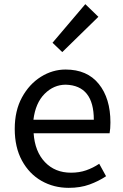

<svg xmlns="http://www.w3.org/2000/svg" viewBox="-20 -892 594 925"><path d="M311 13Q239 13 180 -20.5Q121 -54 86 -118Q51 -182 51 -271Q51 -359 86 -423Q121 -487 177 -522Q233 -557 296 -557Q400 -557 456 -487.5Q512 -418 512 -302Q512 -272 508 -250H142Q148 -162 196.5 -111Q245 -60 322 -60Q362 -60 395 -71.5Q428 -83 458 -103L491 -43Q455 -19 411 -3Q367 13 311 13ZM141 -315H432Q432 -480 297 -484Q239 -484 195 -440Q151 -396 141 -315ZM280 -641 233 -686 391 -872 454 -811Z"/></svg>

Font: Noto Sans CJK KR Regular (TTF)
Style: Regular
Weight: 400
Designer: Ryoko NISHIZUKA 西塚涼子 (kana & ideographs); Paul D. Hunt (Latin, Greek & Cyrillic); Wenlong ZHANG 张文龙 (bopomofo); Sandoll 
Foundry: Adobe Systems Incorporated
Version: Version 1.004;PS 1.004;hotconv 1.0.82;makeotf.lib2.5.63406